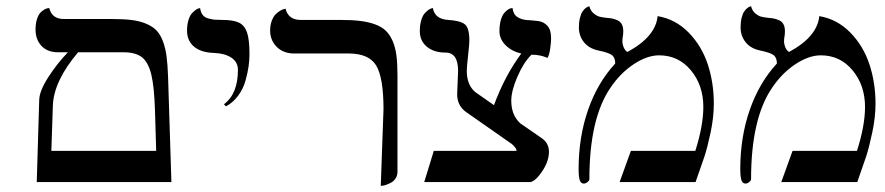

<svg xmlns="http://www.w3.org/2000/svg" viewBox="-20 -585 2844 617"><path d="M231 -417Q152.8 -324.7 149.9 -246.1L145 -100.1H481.9L478 -231Q475.6 -307.1 466.1 -345.9Q456.5 -384.8 436.3 -400.9Q416 -417 377 -417ZM98.1 0 106 -263.2Q106.4 -292 134.5 -335.9Q162.6 -379.9 198.2 -417H167Q132.3 -417 113.3 -437.5Q94.2 -458 94.2 -490.2Q94.2 -509.3 98.9 -523.7Q103.5 -538.1 109.9 -544.4Q116.2 -550.8 122.6 -554.4Q128.9 -558.1 133.8 -558.6L138.2 -559.1Q147 -523.9 185.1 -523.9H340.8Q378.4 -523.9 404.5 -520.5Q430.7 -517.1 450.9 -508.3Q471.2 -499.5 483.4 -486.6Q495.6 -473.6 503.7 -452.1Q511.7 -430.7 515.1 -404.8Q518.6 -378.9 520 -340.8L530.8 0Z M706.1 -243.2 699.7 -250Q744.6 -283.2 744.6 -360.8Q744.6 -385.3 723.9 -399.4Q703.1 -413.6 666 -415Q625.5 -416.5 603.3 -435.3Q581.1 -454.1 581.1 -486.8Q581.1 -505.4 585.4 -519.8Q589.8 -534.2 595.9 -541.3Q602.1 -548.3 608.2 -552.7Q614.3 -557.1 618.7 -558.1L623 -559.1Q625 -545.4 631.3 -537.1Q637.7 -528.8 649.7 -525.6Q661.6 -522.5 669.9 -521.7Q678.2 -521 693.8 -521Q730 -521 748 -512.2Q766.1 -503.4 773.9 -480.5Q781.7 -457.5 781.7 -411.1Q781.7 -391.6 778.8 -371.3Q775.9 -351.1 768.8 -325.4Q761.7 -299.8 745.4 -277.6Q729 -255.4 706.1 -243.2Z M1203.6 12.2 1212.4 -233.9Q1212.4 -335.4 1189 -374.3Q1165.5 -413.1 1100.6 -413.1H925.3Q890.6 -413.1 869.4 -434.3Q848.1 -455.6 848.1 -486.8Q848.1 -504.4 853.3 -518.1Q858.4 -531.7 865.5 -538.8Q872.6 -545.9 879.9 -550.3Q887.2 -554.7 892.1 -555.7L897.5 -557.1Q906.7 -521 946.3 -521H1072.3Q1109.9 -521 1136.7 -517.8Q1163.6 -514.6 1185.1 -506.8Q1206.5 -499 1219.7 -486.3Q1232.9 -473.6 1241.7 -453.4Q1250.5 -433.1 1253.9 -407Q1257.3 -380.9 1257.3 -344.2V-33.2Q1257.3 -21.5 1251.7 -12.5Q1246.1 -3.4 1238.3 1Q1230.5 5.4 1222.7 8.3Q1214.8 11.2 1209.5 11.7Z M1651.4 -189 1722.2 -140.1Q1744.1 -124 1744.1 -97.2Q1744.1 -67.4 1723.1 -35.6Q1702.1 -3.9 1685.1 0H1343.3L1374 -100.1H1640.1Q1640.1 -108.9 1625 -122.1L1479 -224.1Q1447.8 -245.6 1449.2 -285.2L1452.1 -356.9Q1452.1 -416 1412.1 -416Q1374.5 -416 1351.8 -434.8Q1329.1 -453.6 1329.1 -484.9Q1329.1 -504.4 1333.5 -519.3Q1337.9 -534.2 1344 -541.3Q1350.1 -548.3 1356.2 -552.7Q1362.3 -557.1 1366.7 -558.1L1371.1 -559.1Q1377 -523.9 1419.9 -521Q1459.5 -518.6 1473.9 -506.8Q1488.3 -495.1 1488.3 -454.1Q1488.3 -442.4 1484.1 -405.8Q1480 -369.1 1480 -357.9Q1480 -312 1507.3 -289.1L1567.4 -247.1Q1602.5 -342.3 1655.3 -413.1Q1624.5 -419.9 1604.7 -439.7Q1585 -459.5 1585 -484.9Q1585 -505.4 1589.4 -520.5Q1593.8 -535.6 1599.9 -542.7Q1606 -549.8 1612.1 -554Q1618.2 -558.1 1622.6 -558.6L1627 -559.1Q1629.4 -538.6 1643.1 -530Q1656.7 -521.5 1674.6 -520.5Q1692.4 -519.5 1709.7 -517.3Q1727.1 -515.1 1739 -502.2Q1751 -489.3 1751 -461.9Q1751 -448.7 1748 -428.2Q1745.1 -407.7 1739.3 -398.9Q1716.8 -409.2 1688 -409.2Q1663.1 -385.3 1643.1 -339.4Q1623 -293.5 1623 -261.2Q1623 -215.8 1651.4 -189Z M2093.3 -533.2Q2150.9 -523.4 2192.9 -480.5Q2234.9 -437.5 2254.4 -378.4Q2273.9 -319.3 2273.9 -252Q2273.9 -208.5 2263.7 -159.9Q2253.4 -111.3 2244.1 -83L2215.3 0H1971.2L2007.3 -100.1H2214.4Q2240.2 -181.2 2240.2 -241.2Q2240.2 -311 2200.2 -359.1Q2160.2 -407.2 2098.1 -407.2Q2059.6 -407.2 2016.1 -378.4Q1972.7 -349.6 1940.9 -301.8Q1874 -203.1 1874 -8.8Q1874 -4.9 1868.2 0Q1862.3 4.9 1856 4.9Q1846.2 4.9 1842.8 -6.8Q1839.4 -18.6 1839.4 -42Q1839.4 -144 1869.6 -231.4Q1899.9 -318.8 1957 -380.9Q1957 -399.9 1946.3 -408Q1935.5 -416 1902.3 -422.9Q1872.6 -429.2 1856.4 -449.5Q1840.3 -469.7 1840.3 -497.1Q1840.3 -514.6 1843.8 -528.1Q1847.2 -541.5 1852.1 -548.3Q1856.9 -555.2 1862.1 -559.1Q1867.2 -563 1870.6 -564L1874 -564.9Q1877.4 -550.8 1887.5 -542.2Q1897.5 -533.7 1906.2 -531.5Q1915 -529.3 1928.2 -527.8Q1939.9 -526.9 1947.5 -525.4Q1955.1 -523.9 1964.4 -519.8Q1973.6 -515.6 1978.3 -506.8Q1982.9 -498 1982.9 -484.9Q1982.9 -475.6 1981.4 -467.3Q1980 -459 1980 -453.1Q1980 -442.9 1984.4 -432.6Q1988.8 -422.4 1996.1 -418Q2086.9 -466.8 2093.3 -533.2Z M2612.8 -533.2Q2670.4 -523.4 2712.4 -480.5Q2754.4 -437.5 2773.9 -378.4Q2793.5 -319.3 2793.5 -252Q2793.5 -208.5 2783.2 -159.9Q2772.9 -111.3 2763.7 -83L2734.9 0H2490.7L2526.9 -100.1H2733.9Q2759.8 -181.2 2759.8 -241.2Q2759.8 -311 2719.7 -359.1Q2679.7 -407.2 2617.7 -407.2Q2579.1 -407.2 2535.6 -378.4Q2492.2 -349.6 2460.4 -301.8Q2393.6 -203.1 2393.6 -8.8Q2393.6 -4.9 2387.7 0Q2381.8 4.9 2375.5 4.9Q2365.7 4.9 2362.3 -6.8Q2358.9 -18.6 2358.9 -42Q2358.9 -144 2389.2 -231.4Q2419.4 -318.8 2476.6 -380.9Q2476.6 -399.9 2465.8 -408Q2455.1 -416 2421.9 -422.9Q2392.1 -429.2 2376 -449.5Q2359.9 -469.7 2359.9 -497.1Q2359.9 -514.6 2363.3 -528.1Q2366.7 -541.5 2371.6 -548.3Q2376.5 -555.2 2381.6 -559.1Q2386.7 -563 2390.1 -564L2393.6 -564.9Q2397 -550.8 2407 -542.2Q2417 -533.7 2425.8 -531.5Q2434.6 -529.3 2447.8 -527.8Q2459.5 -526.9 2467 -525.4Q2474.6 -523.9 2483.9 -519.8Q2493.2 -515.6 2497.8 -506.8Q2502.4 -498 2502.4 -484.9Q2502.4 -475.6 2501 -467.3Q2499.5 -459 2499.5 -453.1Q2499.5 -442.9 2503.9 -432.6Q2508.3 -422.4 2515.6 -418Q2606.4 -466.8 2612.8 -533.2Z"/></svg>

Font: Linear Smooth
Style: Regular
Weight: 400
Designer: Philipp H. Poll, Flanker
Foundry: Philipp H. Poll, reworked by Flanker
Version: Version 1.061 | FøM Fix